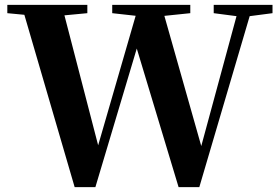

<svg xmlns="http://www.w3.org/2000/svg" viewBox="-20 -764 1141 787"><path d="M286 3 68 -744H233L391 -135H373L377 -150L549 -744H641L815 -130H797L800 -147L962 -744H1017L797 3H712L531 -597H551L546 -583L371 3ZM10 -710V-744H338V-710L190 -696H157ZM440 -710V-744H760V-710L625 -696H566ZM856 -710V-744H1097V-710L990 -696H963Z"/></svg>

Font: Noto Serif JP ExtraBold
Style: Regular
Weight: 800
Designer: Ryoko NISHIZUKA 西塚涼子 (kana & ideographs); Frank Grießhammer (Latin, Greek & Cyrillic); Wenlong ZHANG 张文龙 (bopomofo); San
Foundry: Adobe
Version: Version 2.003-H1;hotconv 1.1.1;makeotfexe 2.6.0